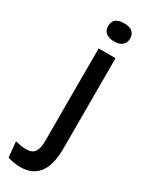

<svg xmlns="http://www.w3.org/2000/svg" viewBox="-281 -713 686 894"><g transform="rotate(30 62.0 -266.0)"><path d="M12 145Q-3 145 -20.5 142.5Q-38 140 -57 134L-65 51Q-3 67 24.5 53.5Q52 40 52 -19V-516H143V-30Q143 14 134.5 47.5Q126 81 109 102.5Q92 124 68 134.5Q44 145 12 145ZM97 -580Q68 -580 53 -593Q38 -606 38 -629Q38 -653 53 -665Q68 -677 97 -677Q126 -677 141 -665Q156 -653 156 -628Q156 -606 141 -593Q126 -580 97 -580Z"/></g></svg>

Font: Bricolage Grotesque 96pt ExtraBold 96pt
Style: Regular
Weight: 400
Version: Version 1.001;gftools[0.9.33.dev8+g029e19f]